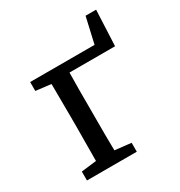

<svg xmlns="http://www.w3.org/2000/svg" viewBox="-149 -717 769 821"><g transform="rotate(-30 235.5 -306.5)"><path d="M44 0V-44L119 -53Q119 -92 119.5 -135.5Q120 -179 120 -215V-271Q120 -307 119.5 -351Q119 -395 119 -433L44 -442V-486H362L391 -613H443L435 -437H210Q209 -398 209 -353.5Q209 -309 209 -271V-215Q209 -179 209 -135Q209 -91 210 -53L290 -44V0Z"/></g></svg>

Font: Source Serif 4 SmText
Style: Regular
Weight: 400
Designer: Frank Grießhammer
Foundry: Adobe
Version: Version 4.005;hotconv 1.1.0;makeotfexe 2.6.0